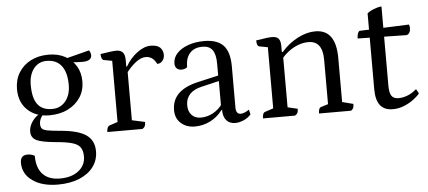

<svg xmlns="http://www.w3.org/2000/svg" viewBox="-54 -689 2405 1079"><g transform="rotate(-5 1148.5 -149.5)"><path d="M232 270Q143 270 89 231.5Q35 193 35 130Q35 87 76 87Q87 87 97 89.5Q107 92 116 98Q116 166 149.5 201.5Q183 237 247 237Q312 237 351.5 206Q391 175 391 125Q391 93 378 74Q365 55 332 45.5Q299 36 239 31Q160 24 131 9Q102 -6 102 -40Q102 -69 121.5 -97Q141 -125 173 -141L188 -134Q175 -123 168 -108Q161 -93 161 -77Q161 -61 168.5 -52Q176 -43 199.5 -38.5Q223 -34 270 -30Q370 -22 415.5 9Q461 40 461 102Q461 152 432.5 190Q404 228 352.5 249Q301 270 232 270ZM218 -122Q142 -122 95.5 -166Q49 -210 49 -284Q49 -337 73.5 -377Q98 -417 141.5 -439.5Q185 -462 242 -462Q295 -462 334.5 -441Q374 -420 396.5 -382.5Q419 -345 419 -296Q419 -245 393.5 -206Q368 -167 323 -144.5Q278 -122 218 -122ZM236 -156Q283 -156 312 -191Q341 -226 341 -283Q341 -353 312.5 -390.5Q284 -428 228 -428Q183 -428 155.5 -393Q128 -358 128 -300Q128 -227 154.5 -191.5Q181 -156 236 -156ZM429 -405Q415 -405 396 -406Q377 -407 360 -409.5Q343 -412 333 -416L326 -429L471 -466Q476 -460 478.5 -452Q481 -444 481 -438Q481 -405 429 -405Z M534 0Q534 -30 550 -36L607 -55L596 -38V-409L608 -394L549 -405Q542 -407 538 -415.5Q534 -424 534 -440Q573 -446 592 -448.5Q611 -451 624 -451Q648 -451 660 -437.5Q672 -424 672 -393V-351L666 -357H676Q703 -404 742.5 -433Q782 -462 818 -462Q856 -462 872 -445.5Q888 -429 888 -404Q888 -385 876.5 -371Q865 -357 847 -357Q833 -383 818 -392Q803 -401 785 -401Q757 -401 726 -376Q695 -351 670 -316L677 -335V-39L663 -57L750 -38Q750 -23 746.5 -15Q743 -7 732 0Z M1027 12Q980 12 949 -15.5Q918 -43 918 -89Q918 -146 954.5 -182Q991 -218 1064 -235L1195 -265L1182 -254V-329Q1182 -382 1164 -406.5Q1146 -431 1108 -431Q1062 -431 1037 -403.5Q1012 -376 1012 -324Q1007 -319 998 -316Q989 -313 980 -313Q963 -313 953 -323Q943 -333 943 -350Q943 -383 966 -408Q989 -433 1029.5 -447.5Q1070 -462 1120 -462Q1194 -462 1228.5 -425Q1263 -388 1263 -307V-72Q1263 -55 1270 -46Q1277 -37 1290 -37Q1301 -37 1314.5 -43Q1328 -49 1337 -56L1344 -29Q1328 -10 1303 1Q1278 12 1255 12Q1223 12 1205 -8.5Q1187 -29 1187 -67H1183Q1155 -29 1114 -8.5Q1073 12 1027 12ZM1065 -35Q1101 -35 1134 -53Q1167 -71 1189 -103L1183 -86V-236L1196 -234L1082 -207Q1039 -197 1016.5 -172.5Q994 -148 994 -111Q994 -76 1013 -55.5Q1032 -35 1065 -35Z M1412 0Q1412 -32 1428 -36L1485 -55L1474 -38V-409L1486 -394L1427 -405Q1412 -408 1412 -440Q1450 -446 1469.5 -448.5Q1489 -451 1502 -451Q1528 -451 1539 -438Q1550 -425 1550 -396V-359L1544 -362H1555Q1595 -408 1646.5 -435Q1698 -462 1747 -462Q1863 -462 1863 -301V-43L1851 -56L1925 -37Q1925 -22 1922 -14.5Q1919 -7 1909 0H1728Q1728 -32 1744 -36L1793 -51L1783 -34V-299Q1783 -405 1703 -405Q1673 -405 1643.5 -393.5Q1614 -382 1589 -362.5Q1564 -343 1547 -320L1555 -339V-39L1543 -53L1611 -37Q1611 -22 1607.5 -14.5Q1604 -7 1593 0Z M2144 12Q2096 12 2072.5 -18Q2049 -48 2049 -109V-537Q2058 -545 2071.5 -551.5Q2085 -558 2100.5 -563Q2116 -568 2130 -569V-121Q2130 -82 2141.5 -64.5Q2153 -47 2182 -47Q2205 -47 2231.5 -57Q2258 -67 2283 -89L2297 -64Q2287 -50 2263.5 -32Q2240 -14 2209 -1Q2178 12 2144 12ZM2256 -396 1981 -401Q1981 -415 1984.5 -426.5Q1988 -438 1995 -443L2275 -454Q2277 -449 2278 -444.5Q2279 -440 2279 -435Q2279 -419 2273 -408.5Q2267 -398 2256 -396Z"/></g></svg>

Font: Petrona
Style: Regular
Weight: 400
Designer: Ringo R. Seeber
Foundry: Ringo R. Seeber
Version: Version 2.001; ttfautohint (v1.8.3)